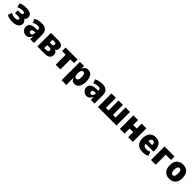

<svg xmlns="http://www.w3.org/2000/svg" viewBox="662 -2704 5071 5071"><g transform="rotate(45 3197.0 -168.5)"><path d="M244 11Q169 11 115.5 -5Q62 -21 37 -43L75 -153Q106 -133 146.5 -121.5Q187 -110 234 -110Q275 -110 300 -123Q325 -136 325 -163Q325 -187 307 -195.5Q289 -204 255 -204H137V-309H250Q277 -309 291.5 -320Q306 -331 306 -353Q306 -377 288.5 -387.5Q271 -398 242 -398Q197 -398 153 -388Q109 -378 75 -358L37 -466Q71 -490 127.5 -503.5Q184 -517 250 -517Q354 -517 410.5 -480Q467 -443 467 -378Q467 -343 456 -315.5Q445 -288 420 -270V-263Q441 -251 455.5 -233.5Q470 -216 477.5 -194Q485 -172 485 -146Q485 -74 420.5 -31.5Q356 11 244 11Z M751 11Q711 11 673.5 -11Q636 -33 612.5 -71Q589 -109 589 -157Q589 -205 617.5 -239.5Q646 -274 701 -291.5Q756 -309 835 -309H899V-222H867Q839 -222 819 -219Q799 -216 785.5 -209.5Q772 -203 765 -191Q758 -179 758 -160Q758 -138 774 -123Q790 -108 814 -108Q830 -108 845.5 -119Q861 -130 870.5 -150.5Q880 -171 880 -200V-329Q880 -365 857.5 -379.5Q835 -394 793 -394Q762 -394 725 -385Q688 -376 647 -353L606 -464Q645 -483 681.5 -494.5Q718 -506 756.5 -511.5Q795 -517 840 -517Q903 -517 950 -494.5Q997 -472 1023 -425Q1049 -378 1049 -304V0H910V-99H902Q884 -64 864.5 -39Q845 -14 818.5 -1.5Q792 11 751 11Z M1177 0V-506H1444Q1509 -506 1549.5 -491Q1590 -476 1609 -447Q1628 -418 1628 -375Q1628 -337 1616 -312Q1604 -287 1571 -269V-263Q1597 -253 1613.5 -238Q1630 -223 1637.5 -202Q1645 -181 1645 -152Q1645 -73 1596.5 -36.5Q1548 0 1451 0ZM1336 -99H1418Q1451 -99 1468 -110.5Q1485 -122 1485 -153Q1485 -184 1467 -196Q1449 -208 1419 -208H1336ZM1336 -306H1403Q1438 -306 1452.5 -318.5Q1467 -331 1467 -359Q1467 -386 1452 -396.5Q1437 -407 1402 -407H1336Z M1860 0V-373H1724V-506H2172V-373H2036V0Z M2260 180V-507H2414V-413H2419Q2442 -468 2476 -492.5Q2510 -517 2563 -517Q2624 -517 2665.5 -483.5Q2707 -450 2727.5 -390.5Q2748 -331 2748 -253Q2748 -179 2729 -119Q2710 -59 2670 -24Q2630 11 2565 11Q2513 11 2485.5 -14Q2458 -39 2440 -82H2436V180ZM2505 -120Q2546 -120 2561.5 -156.5Q2577 -193 2577 -254Q2577 -317 2561.5 -351.5Q2546 -386 2505 -386Q2464 -386 2448.5 -351Q2433 -316 2433 -254Q2433 -193 2449 -156.5Q2465 -120 2505 -120Z M3013 11Q2973 11 2935.5 -11Q2898 -33 2874.5 -71Q2851 -109 2851 -157Q2851 -205 2879.5 -239.5Q2908 -274 2963 -291.5Q3018 -309 3097 -309H3161V-222H3129Q3101 -222 3081 -219Q3061 -216 3047.5 -209.5Q3034 -203 3027 -191Q3020 -179 3020 -160Q3020 -138 3036 -123Q3052 -108 3076 -108Q3092 -108 3107.5 -119Q3123 -130 3132.5 -150.5Q3142 -171 3142 -200V-329Q3142 -365 3119.5 -379.5Q3097 -394 3055 -394Q3024 -394 2987 -385Q2950 -376 2909 -353L2868 -464Q2907 -483 2943.5 -494.5Q2980 -506 3018.5 -511.5Q3057 -517 3102 -517Q3165 -517 3212 -494.5Q3259 -472 3285 -425Q3311 -378 3311 -304V0H3172V-99H3164Q3146 -64 3126.5 -39Q3107 -14 3080.5 -1.5Q3054 11 3013 11Z M3439 0V-506H3604V-133H3702V-506H3867V-133H3964V-506H4130V0Z M4257 0V-506H4433V-322H4567V-506H4743V0H4567V-189H4433V0Z M5122 11Q5030 11 4970.5 -20Q4911 -51 4882.5 -109.5Q4854 -168 4854 -252Q4854 -331 4880.5 -390.5Q4907 -450 4961 -483.5Q5015 -517 5093 -517Q5158 -517 5207 -488.5Q5256 -460 5283.5 -404Q5311 -348 5311 -261V-204H4995V-302H5175L5165 -286Q5165 -353 5146 -378.5Q5127 -404 5093 -404Q5068 -404 5051.5 -390.5Q5035 -377 5025.5 -349Q5016 -321 5016 -276V-223Q5016 -185 5027 -160.5Q5038 -136 5063.5 -124.5Q5089 -113 5134 -113Q5165 -113 5197.5 -121.5Q5230 -130 5253 -145L5295 -34Q5251 -8 5209 1.5Q5167 11 5122 11Z M5420 0V-506H5793V-374H5596V0Z M6107 11Q6030 11 5976 -20.5Q5922 -52 5894 -111.5Q5866 -171 5866 -254Q5866 -336 5894 -395Q5922 -454 5976 -485.5Q6030 -517 6106 -517Q6184 -517 6237 -485.5Q6290 -454 6318.5 -395Q6347 -336 6347 -254Q6347 -171 6319 -111.5Q6291 -52 6237.5 -20.5Q6184 11 6107 11ZM6107 -123Q6145 -123 6161.5 -155.5Q6178 -188 6178 -254Q6178 -322 6161.5 -352.5Q6145 -383 6106 -383Q6068 -383 6051 -352.5Q6034 -322 6034 -254Q6034 -188 6051.5 -155.5Q6069 -123 6107 -123Z"/></g></svg>

Font: Nunito Sans 7pt Condensed Black
Style: Regular
Weight: 900
Width: 3
Designer: Vernon Adams
Foundry: Vernon Adams
Version: Version 3.101;gftools[0.9.27]